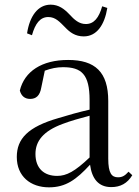

<svg xmlns="http://www.w3.org/2000/svg" viewBox="-20 -788 597 823"><path d="M96 -645 117 -637C131 -687 152 -715 187 -715C218 -715 236 -694 259 -671C279 -650 302 -632 339 -632C394 -632 428 -680 440 -754L418 -761C404 -712 383 -685 348 -685C319 -685 299 -703 277 -727C256 -749 232 -768 197 -768C142 -768 107 -718 96 -645ZM457 14C496 14 526 -2 547 -37L531 -52C515 -34 503 -28 486 -28C459 -28 444 -45 444 -108V-355C444 -479 388 -531 272 -531C159 -531 85 -482 65 -400C71 -377 86 -364 109 -364C134 -364 151 -377 157 -413L172 -485C199 -495 224 -500 250 -500C329 -500 364 -470 364 -359V-318C320 -308 273 -295 231 -282C99 -244 52 -193 52 -115C52 -32 111 15 190 15C262 15 307 -18 366 -82C374 -22 402 14 457 14ZM364 -113C301 -53 265 -34 225 -34C169 -34 132 -66 132 -128C132 -183 165 -226 249 -257C283 -270 323 -281 364 -292Z"/></svg>

Font: Harano Aji Mincho KR
Style: Regular
Weight: 400
Foundry: Masamichi Hosoda
Version: HaranoAjiMinchoKR-Regular version 20230610;ttx 4.39.4